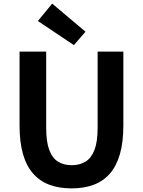

<svg xmlns="http://www.w3.org/2000/svg" viewBox="-20 -1026 788 1060"><path d="M376 14Q307 14 254 -5.5Q201 -25 163.5 -67Q126 -109 107 -175Q88 -241 88 -333V-741H235V-320Q235 -243 252 -198Q269 -153 300.5 -133.5Q332 -114 376 -114Q420 -114 452 -133.5Q484 -153 501.5 -198Q519 -243 519 -320V-741H661V-333Q661 -241 642 -175Q623 -109 586 -67Q549 -25 496 -5.5Q443 14 376 14ZM388 -777 189 -910 268 -1006 452 -851Z"/></svg>

Font: Noto Sans HK Thin
Style: Bold
Weight: 700
Version: Version 2.004-H2;hotconv 1.0.118;makeotfexe 2.5.65603